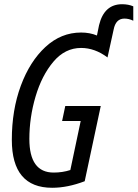

<svg xmlns="http://www.w3.org/2000/svg" viewBox="-20 -879 651 909"><path d="M227 10Q300 10 381 -21L457 -377H289L274 -306H362L313 -74Q276 -62 234 -62Q119 -62 119 -221Q119 -323 148.5 -422.5Q178 -522 233 -587Q288 -652 364 -652Q429 -652 489 -607L518 -739Q528 -791 569 -791Q590 -791 611 -781V-849Q588 -859 558 -859Q473 -859 449 -760L439 -711Q405 -725 364 -725Q269 -725 195 -656.5Q121 -588 78.5 -473Q36 -358 36 -217Q36 10 227 10Z"/></svg>

Font: Noto Sans UI Condensed
Style: Italic
Weight: 400
Width: 3
Italic angle: -12°
Designer: Monotype Design Team
Foundry: Monotype Imaging Inc.
Version: Version 1.901